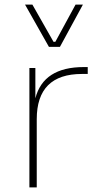

<svg xmlns="http://www.w3.org/2000/svg" viewBox="-20 -816 430 836"><path d="M193 -612 89 -796H121L213 -634H221L309 -796H341L241 -612ZM108 0V-520H134V-388Q169 -524 345 -524H362V-494H337Q140 -494 140 -297V0Z"/></svg>

Font: Sora Thin
Style: Regular
Weight: 32
Designer: Jonathan Barnbrook, Julián Moncada
Foundry: Barnbrook Fonts
Version: Version 2.000